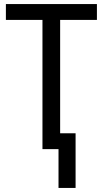

<svg xmlns="http://www.w3.org/2000/svg" viewBox="-20 -734 509 945"><path d="M352 191V-78H276V-636H457V-714H9V-636H189V0H268V191Z"/></svg>

Font: Noto Sans UI SemiCondensed
Style: Regular
Weight: 400
Width: 4
Designer: Monotype Design Team
Foundry: Monotype Imaging Inc.
Version: 1.001